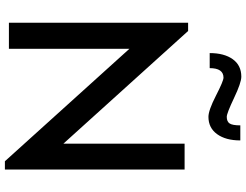

<svg xmlns="http://www.w3.org/2000/svg" viewBox="-128 -838 982 765"><g transform="rotate(90 362.5 -455.0)"><path d="M251 -800Q251 -855 289 -855Q302 -855 360.5 -825Q419 -795 445 -795Q489 -795 514 -829.5Q539 -864 539 -922H479Q479 -891 471.5 -879.5Q464 -868 445 -868Q431 -868 370 -897Q309 -926 285 -926Q240 -926 215.5 -892Q191 -858 191 -800ZM174 0V-480L622 16H655V-700H552V-217L103 -714H70V0Z"/></g></svg>

Font: Simpel Medium
Style: Regular
Weight: 500
Designer: Janko Jovanovic
Version: Version 1.048;PS 001.048;hotconv 1.0.88;makeotf.lib2.5.64775